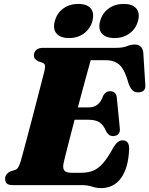

<svg xmlns="http://www.w3.org/2000/svg" viewBox="-20 -944 761 979"><path d="M397 0H45.5Q22 0 14 -9.2Q6 -18.5 6 -32.5Q6 -45.5 14 -55.5Q22 -65.5 34.5 -70.5L57 -77.5Q67.5 -81.5 72.8 -90.5Q78 -99.5 84.5 -118.5Q87.5 -127.5 96.2 -160.2Q105 -193 117.5 -239.8Q130 -286.5 143.8 -339Q157.5 -391.5 170.2 -440.8Q183 -490 192.5 -527.2Q202 -564.5 206 -580Q211.5 -603 209 -611.8Q206.5 -620.5 196.5 -624L175.5 -631.5Q167.5 -635.5 160.2 -642Q153 -648.5 153 -661.5Q153 -678.5 164.8 -689.2Q176.5 -700 199.5 -700H571Q605.5 -700 626.8 -708.5Q648 -717 667.5 -717Q704 -717 710.5 -678L720.5 -517Q726.5 -478.5 692 -473.5Q673.5 -471 660.2 -479.8Q647 -488.5 636.5 -515.5Q617.5 -585.5 591.5 -611.2Q565.5 -637 519.5 -637H442.5Q438.5 -623 428.5 -586.8Q418.5 -550.5 405 -500.8Q391.5 -451 377 -396.5H434Q457 -396.5 475.5 -409.2Q494 -422 507 -457.5Q519.5 -479 540.5 -479Q571.5 -479 575.5 -447L590.5 -294Q594 -271.5 584 -261Q574 -250.5 557 -250Q544.5 -250 536 -256.5Q527.5 -263 522 -273Q508 -306.5 487.8 -320Q467.5 -333.5 430 -333.5H360.5Q347 -282 335 -235.8Q323 -189.5 314.8 -156.5Q306.5 -123.5 304 -111.5Q299 -87 307.8 -75Q316.5 -63 345 -63H393.5Q429.5 -63 456 -74.2Q482.5 -85.5 506.5 -113.2Q530.5 -141 557.5 -191Q579.5 -228.5 605 -228.5Q639.5 -228.5 638.5 -184.5Q635 -89.5 598 -37.2Q561 15 495.5 15Q471 15 448.8 7.5Q426.5 0 397 0ZM332 -750Q288 -750 268.2 -773Q248.5 -796 259.5 -836.5Q270.5 -877.5 302.8 -900.8Q335 -924 379 -924Q423.5 -924 442.8 -900.8Q462 -877.5 451 -836.5Q440 -797 408.2 -773.5Q376.5 -750 332 -750ZM563.5 -750Q519.5 -750 499.5 -773Q479.5 -796 490.5 -836.5Q501.5 -877 533.8 -900.5Q566 -924 610 -924Q655.5 -924 675 -900.8Q694.5 -877.5 683.5 -836.5Q672.5 -797 640.5 -773.5Q608.5 -750 563.5 -750Z"/></svg>

Font: Fraunces 9pt S000 Black
Style: Italic
Weight: 900
Italic angle: -16°
Version: Version 1.000; ttfautohint (v1.8.3)